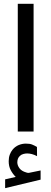

<svg xmlns="http://www.w3.org/2000/svg" viewBox="-20 -687 267 1002"><path d="M62 236.3Q46.4 220.7 35.9 200.9Q25.4 181.2 25.4 154.3Q25.4 135.3 31 120.1Q36.6 105 45.9 93.8Q58.6 78.1 76.9 70.3Q95.2 62.5 114.7 62.5Q134.8 62.5 147 67.1Q159.2 71.8 172.9 80.1L173.3 127.9Q146.5 113.8 121.6 113.8Q112.8 113.8 102.3 116.5Q91.8 119.1 84 126.5Q70.3 138.7 70.3 160.6Q70.8 176.8 81.8 191.4Q92.8 206.1 116.7 212.9Q119.1 213.4 121.6 214.4Q124 215.3 127.4 215.3Q130.4 215.3 132.3 214.8L191.9 202.6V250.5L6.8 294.9V249ZM72.8 -667H155.3V-0.5H72.8Z"/></svg>

Font: Vazir FD-UI
Style: Regular-FD-UI
Weight: 400
Designer: Saber Rastikerdar
Foundry: Saber Rastikerdar
Version: Version 30.1.0